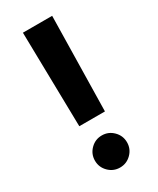

<svg xmlns="http://www.w3.org/2000/svg" viewBox="-185 -757 682 830"><g transform="rotate(-30 156.0 -342.5)"><path d="M92 -228 83 -700H229L220 -228ZM156 15Q123 15 99.5 -8.5Q76 -32 76 -65Q76 -98 99.5 -121.5Q123 -145 156 -145Q189 -145 212.5 -121.5Q236 -98 236 -65Q236 -32 212.5 -8.5Q189 15 156 15Z"/></g></svg>

Font: Figtree Light
Style: Bold
Weight: 700
Version: Version 2.002